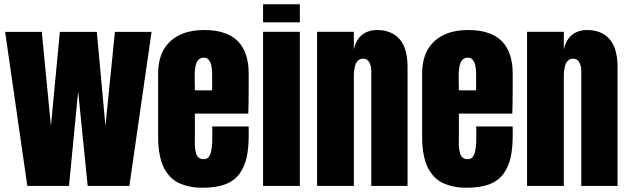

<svg xmlns="http://www.w3.org/2000/svg" viewBox="-20 -884 2996 913"><path d="M440.4 -732.4 481.4 -284.7 526.4 -732.4H700.7L595.2 0H397L351.6 -449.7L308.1 0H109.9L4.4 -732.4H178.7L222.2 -284.7L264.6 -732.4Z M942.9 8.8Q903.8 8.8 872.1 0.7Q840.3 -7.3 818.6 -20.3Q796.9 -33.2 781 -53Q765.1 -72.8 755.9 -93.3Q746.6 -113.8 741 -140.1Q735.4 -166.5 733.6 -189Q731.9 -211.4 731.9 -238.8V-533.2Q731.9 -634.3 789.8 -687.7Q847.7 -741.2 951.7 -741.2Q1162.6 -741.2 1162.6 -533.2V-480Q1162.6 -380.9 1160.6 -343.8H906.7V-241.2Q906.7 -236.3 906.5 -225.3Q906.2 -214.4 906.2 -208.5Q906.2 -190.9 907.7 -178.5Q909.2 -166 913.1 -153.1Q917 -140.1 926 -133.5Q935.1 -127 948.7 -127Q962.9 -127 971.7 -137Q980.5 -147 984.1 -165.8Q987.8 -184.6 988.8 -199.2Q989.7 -213.9 989.7 -235.8Q989.7 -278.8 988.8 -282.7H1162.6V-241.2Q1162.6 -180.2 1153.3 -137.2Q1144 -94.2 1120.4 -59.8Q1096.7 -25.4 1052.7 -8.3Q1008.8 8.8 942.9 8.8ZM949.7 -609.9Q936 -609.9 926.8 -602.8Q917.5 -595.7 913.1 -581.5Q908.7 -567.4 907.2 -552.5Q905.8 -537.6 905.8 -516.1Q905.8 -505.9 906.2 -485.4Q906.7 -464.8 906.7 -454.6H988.8V-530.8Q988.8 -609.9 949.7 -609.9Z M1231 0V-732.9H1405.8V0ZM1231 -777.8V-863.8H1405.8V-777.8Z M1487.8 0V-732.9H1662.6V-648.9Q1673.3 -696.3 1702.4 -718.8Q1731.4 -741.2 1772.9 -741.2Q1841.8 -741.2 1879.9 -698Q1918 -654.8 1918 -564.9V0H1745.6V-546.9Q1745.6 -569.8 1736.3 -587.4Q1727.1 -605 1706.5 -605Q1693.8 -605 1685.1 -597.9Q1676.3 -590.8 1672.1 -581.8Q1668 -572.8 1665.5 -558.1Q1663.1 -543.5 1662.8 -535.6Q1662.6 -527.8 1662.6 -515.1V0Z M2198.2 8.8Q2159.2 8.8 2127.4 0.7Q2095.7 -7.3 2074 -20.3Q2052.2 -33.2 2036.4 -53Q2020.5 -72.8 2011.2 -93.3Q2002 -113.8 1996.3 -140.1Q1990.7 -166.5 1989 -189Q1987.3 -211.4 1987.3 -238.8V-533.2Q1987.3 -634.3 2045.2 -687.7Q2103 -741.2 2207 -741.2Q2418 -741.2 2418 -533.2V-480Q2418 -380.9 2416 -343.8H2162.1V-241.2Q2162.1 -236.3 2161.9 -225.3Q2161.6 -214.4 2161.6 -208.5Q2161.6 -190.9 2163.1 -178.5Q2164.6 -166 2168.5 -153.1Q2172.4 -140.1 2181.4 -133.5Q2190.4 -127 2204.1 -127Q2218.3 -127 2227.1 -137Q2235.8 -147 2239.5 -165.8Q2243.2 -184.6 2244.1 -199.2Q2245.1 -213.9 2245.1 -235.8Q2245.1 -278.8 2244.1 -282.7H2418V-241.2Q2418 -180.2 2408.7 -137.2Q2399.4 -94.2 2375.7 -59.8Q2352.1 -25.4 2308.1 -8.3Q2264.2 8.8 2198.2 8.8ZM2205.1 -609.9Q2191.4 -609.9 2182.1 -602.8Q2172.9 -595.7 2168.5 -581.5Q2164.1 -567.4 2162.6 -552.5Q2161.1 -537.6 2161.1 -516.1Q2161.1 -505.9 2161.6 -485.4Q2162.1 -464.8 2162.1 -454.6H2244.1V-530.8Q2244.1 -609.9 2205.1 -609.9Z M2486.3 0V-732.9H2661.1V-648.9Q2671.9 -696.3 2700.9 -718.8Q2730 -741.2 2771.5 -741.2Q2840.3 -741.2 2878.4 -698Q2916.5 -654.8 2916.5 -564.9V0H2744.1V-546.9Q2744.1 -569.8 2734.9 -587.4Q2725.6 -605 2705.1 -605Q2692.4 -605 2683.6 -597.9Q2674.8 -590.8 2670.7 -581.8Q2666.5 -572.8 2664.1 -558.1Q2661.6 -543.5 2661.4 -535.6Q2661.1 -527.8 2661.1 -515.1V0Z"/></svg>

Font: Anton
Style: Regular
Weight: 400
Foundry: vernon adams
Version: Version 1.000